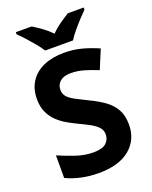

<svg xmlns="http://www.w3.org/2000/svg" viewBox="-170 -1025 892 1127"><g transform="rotate(-20 275.5 -462.0)"><path d="M511 -198Q511 -103 442.5 -46.5Q374 10 248 10Q193 10 141.5 -1Q90 -12 46 -33V-174Q97 -152 151.5 -133.5Q206 -115 260 -115Q316 -115 339.5 -136.5Q363 -158 363 -191Q363 -218 344.5 -237Q326 -256 295 -272.5Q264 -289 224 -308Q199 -320 170 -336.5Q141 -353 114.5 -377.5Q88 -402 71 -437Q54 -472 54 -521Q54 -585 83.5 -630.5Q113 -676 167.5 -700Q222 -724 296 -724Q352 -724 402.5 -711Q453 -698 508 -674L459 -556Q410 -576 371 -587Q332 -598 291 -598Q248 -598 225 -578Q202 -558 202 -526Q202 -501 217 -483.5Q232 -466 262 -450Q292 -434 337 -412Q392 -386 430.5 -358Q469 -330 490 -292Q511 -254 511 -198ZM197 -774Q183 -797 160.5 -824Q138 -851 114.5 -877Q91 -903 72 -921V-934H171Q197 -918 227 -896.5Q257 -875 283 -848Q309 -875 340 -896.5Q371 -918 397 -934H496V-921Q478 -903 454 -877Q430 -851 407.5 -824Q385 -797 371 -774Z"/></g></svg>

Font: Noto Naskh Arabic
Style: Regular
Weight: 400
Designer: Monotype Design Team, David Williams, Mohamad Dakak and Nizar Qandah
Foundry: Monotype Imaging Inc.
Version: Version 2.013